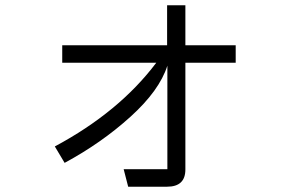

<svg xmlns="http://www.w3.org/2000/svg" viewBox="-20 -651 1096 725"><path d="M870 -480V-414H680V-11Q680 54 611 54H464L447 -12H612V-403Q582 -309 472.5 -210Q363 -111 224 -36L187 -98Q430 -228 570 -414H215V-480H611V-631H680V-480Z"/></svg>

Font: PlemolJP
Style: Regular
Weight: 400
Monospace: yes
Version: v2.0.4; ttfautohint (v1.8.4.7-5d5b-dirty) -l 6 -r 45 -G 200 